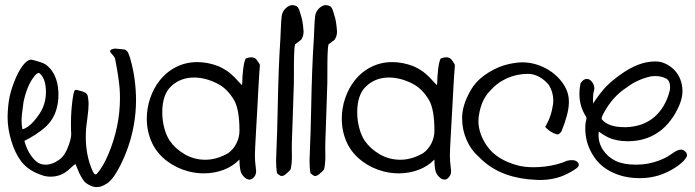

<svg xmlns="http://www.w3.org/2000/svg" viewBox="-20 -701 2768 765"><path d="M431.2 -506.3Q434.1 -507.3 440.4 -507.3Q446.3 -507.3 458.5 -505.6Q470.7 -503.9 475.1 -503.9Q480.5 -502.9 484.6 -498.8Q488.8 -494.6 490.5 -491.2Q492.2 -487.8 494.6 -480.7Q497.1 -473.6 498 -471.2Q511.2 -425.3 516.6 -382.8Q522 -340.8 522 -302.7Q522 -252 513.2 -203.1Q499 -122.1 461.4 -45.9Q433.6 10.7 408.2 28.8Q384.3 43.9 372.1 43.9H370.1Q368.2 44.4 364.3 44.4Q342.8 44.4 318.4 24.9Q312 17.6 305.9 7.3Q299.8 -2.9 297.1 -8.5Q294.4 -14.2 288.1 -29.5Q281.7 -44.9 280.8 -47.4Q273.9 -43.5 263.7 -33.7Q253.4 -23.9 248.5 -20.5Q219.7 2.9 181.6 2.9Q164.6 2.9 149.9 -2Q92.8 -20.5 64.5 -58.1Q40 -90.3 25.1 -139.4Q10.3 -188.5 10.3 -232.9V-236.8Q11.2 -283.2 18.8 -317.9Q26.4 -352.5 44.4 -394Q60.1 -428.7 78.1 -448.7Q93.3 -463.4 102.5 -463.4Q107.4 -463.4 119.1 -460Q122.6 -459 131.3 -456.3Q140.1 -453.6 143.3 -452.6Q146.5 -451.7 153.1 -448.7Q159.7 -445.8 163.3 -443.1Q167 -440.4 172.4 -435.5Q177.7 -430.7 182.6 -424.8Q212.9 -386.2 212.9 -323.2Q212.9 -290 203.1 -259.8Q189.9 -219.7 157.7 -191.9Q125.5 -164.1 77.1 -139.6Q91.8 -86.9 123.5 -58.6Q139.2 -44.9 161.1 -44.9Q189.5 -44.9 216.8 -65.4Q239.7 -81.1 254.9 -125.5Q263.7 -151.9 263.7 -166V-168Q262.7 -181.2 262.7 -207Q262.7 -237.8 264.6 -261.7Q270 -325.7 276.9 -339.8Q280.8 -344.7 289.1 -341.8Q291.5 -340.8 299.1 -339.1Q306.6 -337.4 310.5 -335.9Q314.5 -334.5 319.6 -331.8Q324.7 -329.1 327.4 -324.2Q330.1 -319.3 330.6 -313Q333 -299.3 333 -285.6Q333 -266.1 327.9 -228.3Q322.8 -190.4 322.3 -177.7Q321.8 -170.4 321.8 -155.3Q321.8 -79.1 350.1 -17.1Q358.4 -0.5 366.2 -8.8Q391.1 -36.6 412.1 -87.4Q458 -196.8 458 -310.5Q458 -330.6 456.5 -349.6Q453.1 -391.6 439.5 -461.9Q439 -467.3 436.8 -471.4Q434.6 -475.6 428.5 -482.7Q422.4 -489.7 421.9 -490.2Q412.6 -501.5 431.2 -506.3ZM118.2 -398.9Q87.9 -362.3 73.7 -294.4Q65.9 -239.7 65.9 -221.2Q65.9 -202.6 69.3 -186Q91.3 -190.9 115.5 -218.8Q139.6 -246.6 150.9 -272.5Q163.1 -301.3 163.1 -335Q163.1 -362.3 155.3 -383.8Q146 -403.3 137.2 -409.2Q134.8 -411.1 131.3 -409.7Q127.9 -408.2 126.5 -407.2Q125 -406.2 122.1 -403.1Q119.1 -399.9 118.2 -398.9Z M959 -467.8Q971.2 -472.7 981 -472.7Q994.6 -472.7 1002.4 -463.4Q1003.9 -460.9 1009 -453.6Q1014.2 -446.3 1015.6 -441.9Q1014.6 -428.7 1012.7 -402.3Q1010.7 -376 1010.3 -362.8Q1009.3 -338.4 1004.9 -262.2Q1002.9 -235.4 1000.5 -184.8Q998 -134.3 996.6 -111.8Q995.6 -96.2 995.6 -82.5Q995.6 -59.1 999 -34.2Q1000.5 -24.4 1000.5 -18.6Q1000.5 -0.5 985.8 10.7Q980.5 14.6 974.6 14.6Q962.9 14.6 951.9 3.2Q940.9 -8.3 938.5 -20Q934.1 -37.6 934.1 -65.4Q907.7 -38.1 870.6 -24.2Q833.5 -10.3 792 -10.3Q761.2 -10.3 731 -18.1Q684.1 -30.3 646 -58.8Q607.9 -87.4 587.9 -127.4Q564.9 -173.8 564.9 -228.5Q564.9 -269.5 578.1 -308.8Q591.3 -348.1 615.2 -378.9Q643.1 -414.6 681.9 -434.1Q720.7 -453.6 766.1 -453.6Q807.1 -453.6 849.6 -437.5Q860.8 -432.6 870.6 -427Q880.4 -421.4 886.7 -417Q893.1 -412.6 902.1 -404.5Q911.1 -396.5 914.8 -392.6Q918.5 -388.7 929 -377.4Q939.5 -366.2 943.8 -361.8Q945.3 -367.7 945.3 -374Q945.3 -395.5 949 -425.8Q952.6 -456.1 959 -467.8ZM662.1 -357.4Q626.5 -324.2 626.5 -253.4Q626.5 -221.7 634.5 -191.2Q642.6 -160.6 656.2 -140.6Q677.7 -108.9 715.3 -86.7Q752.9 -64.5 798.3 -64.5Q843.3 -64.5 889.2 -90.8Q910.2 -106 922.1 -129.9Q934.1 -153.8 934.1 -179.7Q934.1 -264.2 913.1 -301.3Q884.8 -350.1 841.8 -370.1Q796.4 -392.1 752.9 -392.1Q699.2 -392.1 662.1 -357.4Z M1137.2 -679.7Q1147.5 -682.6 1162.1 -676.3Q1167 -672.4 1169.9 -666.7Q1172.9 -661.1 1175 -652.6Q1177.2 -644 1178.7 -640.6Q1186.5 -618.7 1189.5 -576.2V-573.7Q1189.5 -556.6 1179.7 -542.5Q1173.8 -538.6 1155.8 -524.4Q1152.8 -514.2 1151.9 -484.4Q1150.9 -454.6 1151.1 -416.7Q1151.4 -378.9 1150.9 -370.6Q1149.4 -325.2 1146.5 -238Q1143.6 -150.9 1143.1 -139.2Q1142.6 -131.8 1142.6 -116.2Q1142.6 -109.9 1142.8 -97.2Q1143.1 -84.5 1143.1 -78.1Q1143.1 -63.5 1141.6 -47.9Q1139.6 -28.8 1136.7 -24.4Q1133.8 -20.5 1126 -13.7Q1125 -13.2 1122.6 -10.7Q1120.1 -8.3 1118.7 -7.1Q1117.2 -5.9 1114 -3.7Q1110.8 -1.5 1109.1 -1.2Q1107.4 -1 1104 0Q1100.6 1 1098.1 -0.5Q1091.3 -3.9 1083.5 -11.2Q1080.1 -32.2 1080.1 -57.6Q1080.1 -64.5 1080.3 -72Q1080.6 -79.6 1081.1 -88.9Q1081.5 -98.1 1081.5 -103.5Q1084.5 -170.4 1086.4 -264.2Q1089.4 -432.6 1097.2 -547.4Q1097.7 -552.2 1098.9 -586.2Q1100.1 -620.1 1102.5 -637.7Q1104.5 -651.9 1114 -663.3Q1123.5 -674.8 1137.2 -679.7Z M1270.5 -679.7Q1280.8 -682.6 1295.4 -676.3Q1300.3 -672.4 1303.2 -666.7Q1306.2 -661.1 1308.3 -652.6Q1310.5 -644 1312 -640.6Q1319.8 -618.7 1322.8 -576.2V-573.7Q1322.8 -556.6 1313 -542.5Q1307.1 -538.6 1289.1 -524.4Q1286.1 -514.2 1285.2 -484.4Q1284.2 -454.6 1284.4 -416.7Q1284.7 -378.9 1284.2 -370.6Q1282.7 -325.2 1279.8 -238Q1276.9 -150.9 1276.4 -139.2Q1275.9 -131.8 1275.9 -116.2Q1275.9 -109.9 1276.1 -97.2Q1276.4 -84.5 1276.4 -78.1Q1276.4 -63.5 1274.9 -47.9Q1272.9 -28.8 1270 -24.4Q1267.1 -20.5 1259.3 -13.7Q1258.3 -13.2 1255.9 -10.7Q1253.4 -8.3 1252 -7.1Q1250.5 -5.9 1247.3 -3.7Q1244.1 -1.5 1242.4 -1.2Q1240.7 -1 1237.3 0Q1233.9 1 1231.4 -0.5Q1224.6 -3.9 1216.8 -11.2Q1213.4 -32.2 1213.4 -57.6Q1213.4 -64.5 1213.6 -72Q1213.9 -79.6 1214.4 -88.9Q1214.8 -98.1 1214.8 -103.5Q1217.8 -170.4 1219.7 -264.2Q1222.7 -432.6 1230.5 -547.4Q1231 -552.2 1232.2 -586.2Q1233.4 -620.1 1235.8 -637.7Q1237.8 -651.9 1247.3 -663.3Q1256.8 -674.8 1270.5 -679.7Z M1735.8 -467.8Q1748 -472.7 1757.8 -472.7Q1771.5 -472.7 1779.3 -463.4Q1780.8 -460.9 1785.9 -453.6Q1791 -446.3 1792.5 -441.9Q1791.5 -428.7 1789.6 -402.3Q1787.6 -376 1787.1 -362.8Q1786.1 -338.4 1781.7 -262.2Q1779.8 -235.4 1777.3 -184.8Q1774.9 -134.3 1773.4 -111.8Q1772.5 -96.2 1772.5 -82.5Q1772.5 -59.1 1775.9 -34.2Q1777.3 -24.4 1777.3 -18.6Q1777.3 -0.5 1762.7 10.7Q1757.3 14.6 1751.5 14.6Q1739.7 14.6 1728.8 3.2Q1717.8 -8.3 1715.3 -20Q1710.9 -37.6 1710.9 -65.4Q1684.6 -38.1 1647.5 -24.2Q1610.4 -10.3 1568.8 -10.3Q1538.1 -10.3 1507.8 -18.1Q1460.9 -30.3 1422.9 -58.8Q1384.8 -87.4 1364.7 -127.4Q1341.8 -173.8 1341.8 -228.5Q1341.8 -269.5 1355 -308.8Q1368.2 -348.1 1392.1 -378.9Q1419.9 -414.6 1458.7 -434.1Q1497.6 -453.6 1543 -453.6Q1584 -453.6 1626.5 -437.5Q1637.7 -432.6 1647.5 -427Q1657.2 -421.4 1663.6 -417Q1669.9 -412.6 1679 -404.5Q1688 -396.5 1691.7 -392.6Q1695.3 -388.7 1705.8 -377.4Q1716.3 -366.2 1720.7 -361.8Q1722.2 -367.7 1722.2 -374Q1722.2 -395.5 1725.8 -425.8Q1729.5 -456.1 1735.8 -467.8ZM1439 -357.4Q1403.3 -324.2 1403.3 -253.4Q1403.3 -221.7 1411.4 -191.2Q1419.4 -160.6 1433.1 -140.6Q1454.6 -108.9 1492.2 -86.7Q1529.8 -64.5 1575.2 -64.5Q1620.1 -64.5 1666 -90.8Q1687 -106 1699 -129.9Q1710.9 -153.8 1710.9 -179.7Q1710.9 -264.2 1689.9 -301.3Q1661.6 -350.1 1618.7 -370.1Q1573.2 -392.1 1529.8 -392.1Q1476.1 -392.1 1439 -357.4Z M2246.6 -296.9Q2246.6 -296.9 2246.6 -289.6Q2245.1 -246.1 2216.8 -176.8Q2216.3 -176.3 2214.6 -174.3Q2212.9 -172.4 2212.4 -171.9Q2211.9 -171.4 2210.2 -169.7Q2208.5 -168 2207.5 -167.5Q2206.5 -167 2204.6 -166Q2202.6 -165 2201.7 -165.5Q2200.7 -166 2198.2 -166Q2172.4 -172.9 2152.3 -195.3Q2176.8 -236.3 2183.6 -286.1Q2184.6 -295.9 2184.6 -300.3Q2184.6 -333.5 2167 -362.3Q2151.4 -381.8 2129.2 -394.3Q2106.9 -406.7 2083.5 -406.7Q2039.1 -406.7 1999.5 -388.9Q1960 -371.1 1932.6 -338.9Q1901.9 -308.6 1890.6 -254.9Q1886.2 -236.3 1886.2 -218.8Q1886.2 -168 1921.9 -117.2Q1959.5 -64.5 2042.5 -42Q2070.3 -34.7 2106 -34.7Q2125 -34.7 2149.4 -37.1Q2201.7 -43.5 2239.3 -60.5Q2249 -63 2259.3 -63Q2275.4 -63 2282.7 -53.2Q2286.1 -49.8 2286.1 -44.4Q2286.1 -39.1 2282.7 -35.6Q2272 -24.4 2237.8 -7.3Q2190.9 16.1 2130.9 16.1Q2128.4 16.1 2123.5 15.9Q2118.7 15.6 2116.2 15.6Q2050.8 13.2 1996.1 -6.3Q1933.6 -28.8 1889.2 -74.7Q1856.4 -103.5 1838.9 -144Q1821.3 -184.6 1821.3 -228.5V-236.8Q1823.7 -293.5 1865.2 -356.9Q1888.2 -388.7 1927.7 -412.8Q1967.3 -437 2007.3 -445.8Q2039.1 -452.6 2061.5 -452.6Q2105.5 -452.6 2148.2 -431.9Q2190.9 -411.1 2218.8 -374.5Q2246.6 -337.9 2246.6 -296.9Z M2595.7 -456.1Q2615.2 -455.6 2634.5 -445.8Q2653.8 -436 2668 -420.9Q2698.2 -388.2 2699.2 -339.4V-337.9Q2699.2 -293.9 2663.1 -237.3Q2623 -175.3 2559.6 -151.4Q2522.9 -138.2 2481.9 -138.2Q2436 -138.2 2402.8 -153.8Q2385.3 -162.1 2365.7 -176.8Q2364.7 -167 2364.7 -163.1Q2364.7 -129.9 2383.5 -102.3Q2402.3 -74.7 2433.6 -59.6Q2464.8 -44.9 2513.7 -44.9Q2538.1 -44.9 2560.1 -48.8Q2617.7 -60.1 2655.3 -87.4Q2678.2 -104.5 2694.3 -105Q2703.6 -104 2710.4 -97.2Q2717.3 -90.3 2717.3 -82Q2717.3 -81.5 2717 -80.3Q2716.8 -79.1 2716.8 -78.6Q2710 -62.5 2684.6 -43Q2623 2 2553.2 7.8Q2543.9 8.8 2526.4 8.8Q2481.4 8.8 2442.4 -4.9Q2406.2 -18.1 2381.3 -38.1Q2356.4 -58.1 2338.4 -89.4Q2312 -136.2 2312 -188Q2312 -202.6 2313 -210.4Q2313 -213.4 2314.7 -219Q2316.4 -224.6 2316.7 -227.5Q2316.9 -230.5 2315.4 -235.8Q2288.6 -276.4 2288.6 -327.1Q2288.6 -348.6 2293 -369.1Q2304.7 -386.7 2317.9 -386.7Q2329.6 -386.7 2338.9 -374.5Q2348.1 -362.3 2348.1 -349.1Q2348.1 -345.2 2347.7 -343.3Q2342.8 -329.6 2342.8 -305.7V-296.9V-288.6Q2371.1 -330.6 2393.1 -354Q2415 -377.4 2453.6 -404.8Q2524.9 -456.1 2589.4 -456.1ZM2572.3 -396.5Q2518.1 -383.8 2478.5 -353.5Q2422.4 -317.9 2386.7 -252.9Q2385.7 -251 2383.3 -246.3Q2380.9 -241.7 2379.9 -239.7Q2378.9 -237.8 2377.7 -232.9Q2376.5 -228 2377.9 -225.6Q2403.3 -194.3 2468.8 -194.3H2475.1Q2543 -196.8 2587.2 -234.9Q2631.3 -272.9 2648.4 -339.4Q2649.9 -346.7 2649.9 -354.5Q2649.9 -378.4 2634.8 -387.7Q2616.2 -397.9 2590.8 -397.9Q2581.5 -397.9 2572.3 -396.5Z"/></svg>

Font: Avessa
Style: Medium
Weight: 500
Designer: Arman Khorramak
Foundry: Arman Khorramak
Version: Version 1.000; ttfautohint (v1.8.1)